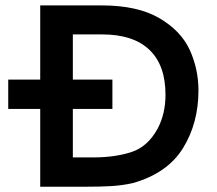

<svg xmlns="http://www.w3.org/2000/svg" viewBox="-20 -708 821 728"><path d="M132.5 -295V0H305Q363.8 0 403.8 -2.5Q443.8 -5 483.8 -13.8Q615 -51.2 673.8 -146.2Q732.5 -241.2 732.5 -365Q732.5 -446.2 699.4 -518.8Q666.2 -591.2 583.8 -639.4Q501.2 -687.5 365 -687.5H132.5V-406.2H11.2V-295ZM607.5 -348.8Q607.5 -276.2 577.5 -220Q540 -151.2 477.5 -131.2Q415 -111.2 335 -111.2H256.2V-295H406.2V-406.2H256.2V-577.5H367.5Q485 -577.5 546.2 -519.4Q607.5 -461.2 607.5 -348.8Z"/></svg>

Font: Cambay
Style: Bold
Weight: 700
Designer: Pooja Saxena
Foundry: Pooja Saxena
Version: Version 1.096;PS 001.096;hotconv 1.0.70;makeotf.lib2.5.58329